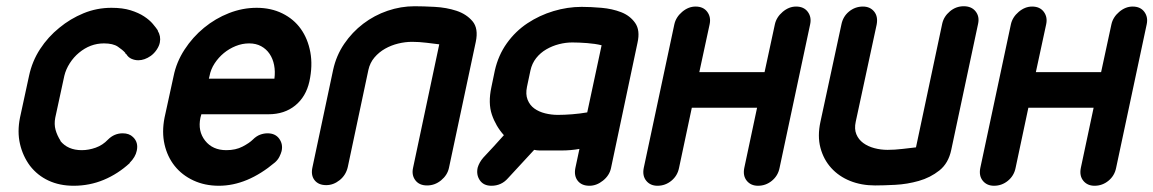

<svg xmlns="http://www.w3.org/2000/svg" viewBox="-20 -585 3694 615"><path d="M326 -138Q346 -158 373 -158Q394 -158 406 -146Q424 -129 418 -102Q414 -82 395 -63H396Q358 -28 312.5 -9Q267 10 216 10Q171 10 135.5 -6.5Q100 -23 76 -54Q53 -85 44 -124Q35 -163 44 -208L73 -342Q83 -389 108.5 -428Q134 -467 170 -496Q205 -525 247.5 -542.5Q290 -560 337 -560Q373 -560 398.5 -552Q424 -544 441.5 -532.5Q459 -521 469.5 -508.5Q480 -496 486 -487H485Q496 -469 492 -449Q490 -438 482 -426Q474 -414 463 -406Q443 -392 423 -392Q412 -392 401.5 -396.5Q391 -401 385 -411Q384 -412 382.5 -413Q381 -414 381 -416Q373 -425 357.5 -435.5Q342 -446 313 -446Q269 -446 233 -416Q216 -402 203.5 -382.5Q191 -363 186 -342L157 -208Q153 -187 158 -169Q163 -151 174 -134H173Q197 -104 242 -104Q264 -104 286.5 -112Q309 -120 326 -138Z M649 -333H859Q862 -356 858 -376.5Q854 -397 843.5 -412.5Q833 -428 816.5 -437Q800 -446 778 -446Q756 -446 735 -437.5Q714 -429 697 -415Q680 -401 667.5 -382Q655 -363 651 -341ZM790 -138Q801 -149 813 -153.5Q825 -158 837 -158Q862 -158 874.5 -140.5Q887 -123 882 -101Q880 -93 875 -83Q870 -73 861 -65Q772 10 681 10Q636 10 599.5 -7Q563 -24 539.5 -53.5Q516 -83 507 -122.5Q498 -162 507 -208L536 -341Q545 -386 571 -426Q597 -466 633.5 -496Q670 -526 713.5 -543Q757 -560 802 -560Q848 -560 884.5 -542Q921 -524 943.5 -492.5Q966 -461 974 -418Q982 -375 971 -324Q960 -275 925.5 -247Q891 -219 840 -219H625L622 -208Q613 -165 637 -134.5Q661 -104 705 -104Q735 -104 757 -115.5Q779 -127 790 -138Z M1387 -443Q1371 -445 1346.5 -448Q1322 -451 1300 -451Q1278 -451 1255.5 -445.5Q1233 -440 1213.5 -429Q1194 -418 1179.5 -401Q1165 -384 1160 -361L1094 -50Q1088 -24 1068 -8Q1048 8 1025 8Q1000 8 987.5 -8Q975 -24 981 -50L1047 -361Q1057 -407 1082.5 -444.5Q1108 -482 1143.5 -509Q1179 -536 1221.5 -550.5Q1264 -565 1308 -565Q1335 -565 1372.5 -563Q1410 -561 1442 -550.5Q1474 -540 1493.5 -517Q1513 -494 1504 -451L1418 -47Q1413 -24 1393 -7.5Q1373 9 1348 9Q1323 9 1310.5 -7.5Q1298 -24 1303 -47Z M1565 -359Q1576 -408 1603.5 -446.5Q1631 -485 1669.5 -510.5Q1708 -536 1753 -549.5Q1798 -563 1843 -563Q1872 -563 1906.5 -560Q1941 -557 1969.5 -546Q1998 -535 2014.5 -511.5Q2031 -488 2022 -448L1937 -46Q1932 -23 1911.5 -6.5Q1891 10 1868 10Q1843 10 1830.5 -6Q1818 -22 1823 -47L1836 -108Q1808 -103 1779 -103Q1750 -103 1729 -103Q1718 -103 1709 -103Q1700 -103 1691 -105Q1671 -83 1649 -59.5Q1627 -36 1607 -14Q1586 10 1554 10Q1529 10 1517 -7.5Q1505 -25 1510 -48Q1515 -65 1528 -80Q1547 -100 1561.5 -116Q1576 -132 1594 -152Q1568 -181 1555.5 -218Q1543 -255 1554 -306ZM1668 -307Q1663 -283 1670 -265.5Q1677 -248 1691.5 -237.5Q1706 -227 1726 -222Q1746 -217 1767 -217Q1788 -217 1813 -219Q1838 -221 1861 -225L1907 -440Q1887 -445 1860.5 -447Q1834 -449 1813 -449Q1792 -449 1770.5 -443.5Q1749 -438 1730 -427Q1711 -416 1697.5 -399Q1684 -382 1679 -359Z M2140 -507Q2145 -530 2165 -547Q2185 -564 2208 -564Q2233 -564 2245.5 -547Q2258 -530 2253 -507L2220 -354H2429L2462 -507Q2467 -530 2487 -547Q2507 -564 2530 -564Q2555 -564 2567.5 -547Q2580 -530 2575 -507L2477 -47Q2472 -22 2452.5 -6Q2433 10 2408 10Q2385 10 2372 -6Q2359 -22 2364 -47L2405 -240H2196L2155 -47Q2150 -22 2130.5 -6Q2111 10 2086 10Q2063 10 2050 -6Q2037 -22 2042 -47Z M2998 -509Q3003 -532 3022.5 -548.5Q3042 -565 3067 -565Q3092 -565 3105 -548.5Q3118 -532 3113 -509L3027 -105Q3018 -62 2989 -39Q2960 -16 2923 -5.5Q2886 5 2848 7Q2810 9 2783 9Q2739 9 2703 -5.5Q2667 -20 2642.5 -47Q2618 -74 2608 -111.5Q2598 -149 2608 -195L2675 -506Q2680 -532 2699.5 -548Q2719 -564 2744 -564Q2767 -564 2780 -548Q2793 -532 2788 -506L2721 -195Q2716 -172 2723 -155Q2730 -138 2745 -127Q2760 -116 2780.5 -110.5Q2801 -105 2823 -105Q2845 -105 2871 -108Q2897 -111 2914 -113Z M3218 -507Q3223 -530 3243 -547Q3263 -564 3286 -564Q3311 -564 3323.5 -547Q3336 -530 3331 -507L3298 -354H3507L3540 -507Q3545 -530 3565 -547Q3585 -564 3608 -564Q3633 -564 3645.5 -547Q3658 -530 3653 -507L3555 -47Q3550 -22 3530.5 -6Q3511 10 3486 10Q3463 10 3450 -6Q3437 -22 3442 -47L3483 -240H3274L3233 -47Q3228 -22 3208.5 -6Q3189 10 3164 10Q3141 10 3128 -6Q3115 -22 3120 -47Z"/></svg>

Font: VDS
Style: Bold Italic
Weight: 700
Designer: artmaker
Foundry: artmaker
Version: Version 1.000 2009 initial release